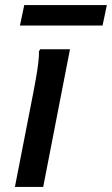

<svg xmlns="http://www.w3.org/2000/svg" viewBox="-20 -740 443 760"><path d="M39 0 112 -374Q116 -395 121.5 -425.5Q127 -456 131 -486.5Q135 -517 134 -536L139 -545H257L151 0ZM76 -720H403L386 -639H59Z"/></svg>

Font: Kufam Medium
Style: Italic
Weight: 500
Italic angle: -11°
Designer: Artur Schmal
Foundry: Original Type
Version: Version 1.301; ttfautohint (v1.8.3)